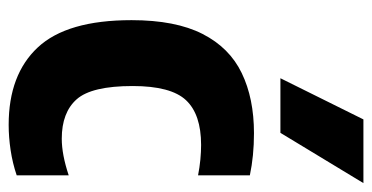

<svg xmlns="http://www.w3.org/2000/svg" viewBox="-228 -620 858 443"><g transform="rotate(90 201.5 -399.0)"><path d="M268.5 10.5Q152.5 10.5 89.8 -56.8Q27 -124 27 -273Q27 -374.5 58.8 -436.8Q90.5 -499 149 -527.2Q207.5 -555.5 288 -555.5Q340 -555.5 385 -546V-426.5Q367 -430 348.8 -431.8Q330.5 -433.5 315 -433.5Q244.5 -433.5 211.8 -398.8Q179 -364 179 -275.5Q179 -181 209.5 -146.5Q240 -112 300.5 -112Q337 -112 385 -128V-8Q357 1.5 327 6Q297 10.5 268.5 10.5ZM161 -616.5 256 -808H403L287 -616.5Z"/></g></svg>

Font: Encode Sans Cnd
Style: Bold
Weight: 700
Width: 3
Designer: Multiple Designers
Foundry: Impallari Type
Version: Version 3.002; ttfautohint (v1.8.3) -l 8 -r 50 -G 200 -x 14 